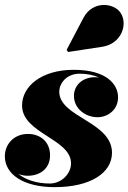

<svg xmlns="http://www.w3.org/2000/svg" viewBox="-20 -762 530 792"><path d="M401.5 -569C481 -581 509.5 -662.5 476.5 -710.5C449.5 -749.5 363 -761.5 324 -688L255 -556.5L260.5 -547.5ZM442 -132C442 -260 224.5 -278.5 224.5 -383.5C224.5 -417 253 -458 309 -458C340 -458 366.5 -452 388 -442.5C383 -443 377.5 -443.5 372 -443.5C319.5 -443.5 285 -409.5 285 -366.5C285 -314 332.5 -278.5 382 -278.5C425.5 -278.5 467 -309.5 467 -360.5C467 -412.5 422 -474 284 -474C151 -474 71 -406 71 -327C71 -211 273 -190 273 -88C273 -47 235.5 -5 185 -5C134 -5 87 -19 56 -44.5C68 -39.5 81 -37 94.5 -37C144.5 -37 186.5 -66 186.5 -121.5C186.5 -176 147.5 -209.5 95 -209.5C38.5 -209.5 0 -168 0 -117.5C0 -43 76.5 10 205.5 10C352 10 442 -48 442 -132Z"/></svg>

Font: Bodoni* 16pt Fatface
Style: Italic
Weight: 900
Italic angle: -13°
Version: Version 2.3